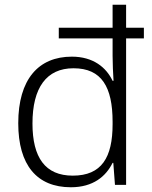

<svg xmlns="http://www.w3.org/2000/svg" viewBox="-20 -780 640 810"><path d="M279 10C373 10 427 -36 455 -93H458L465 0H512V-618H587V-663H512V-760H455V-663H228V-618H455V-544C455 -512 457 -470 459 -439H455C428 -496 373 -541 283 -541C142 -541 57 -445 57 -260C57 -83 136 10 279 10ZM287 -39C171 -39 117 -115 117 -259C117 -410 176 -492 290 -492C409 -492 455 -413 455 -266V-256C455 -116 409 -39 287 -39Z"/></svg>

Font: Noto Sans Telugu Light
Style: Regular
Weight: 300
Designer: Jelle Bosma - Monotype Design Team
Foundry: Monotype Imaging Inc.
Version: Version 2.005